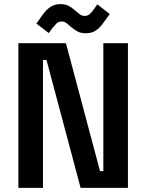

<svg xmlns="http://www.w3.org/2000/svg" viewBox="-20 -909 708 929"><path d="M69 0V-700H299L464 -81H480V-700H599V0H370L205 -619H188V0ZM216 -749 156 -795 188 -840Q205 -863 225 -876Q245 -889 272 -889Q296 -889 311.5 -881Q327 -873 344 -858Q355 -848 365.5 -840Q376 -832 390 -832Q405 -832 414.5 -841Q424 -850 432 -861L451 -888L511 -841L479 -797Q463 -774 443 -761Q423 -748 396 -748Q372 -748 356.5 -756Q341 -764 323 -779Q313 -788 302.5 -796.5Q292 -805 278 -805Q263 -805 253.5 -795.5Q244 -786 235 -775Z"/></svg>

Font: Space Grotesk SemiBold
Style: Regular
Weight: 600
Designer: Florian Karsten
Foundry: Florian Karsten
Version: Version 2.000